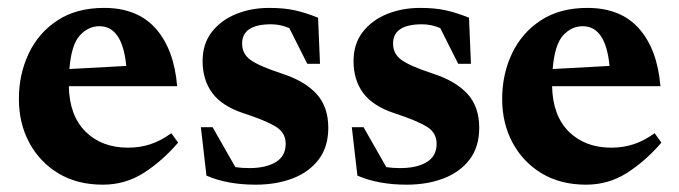

<svg xmlns="http://www.w3.org/2000/svg" viewBox="-20 -466 1761 498"><path d="M250 -445.5Q336.5 -445.5 384 -391.8Q431.5 -338 439.5 -242.5H158.5Q160 -166 202 -124.5Q244 -83 312 -83Q343 -83 369.8 -91.8Q396.5 -100.5 424.5 -120.5L442 -96Q400.5 -48 352.8 -17.5Q305 13 246.5 13Q180.5 13 131.8 -16.2Q83 -45.5 56 -95.8Q29 -146 29 -209.5Q29 -273.5 54.5 -327.2Q80 -381 129.2 -413.2Q178.5 -445.5 250 -445.5ZM238 -398Q208.5 -398 186.8 -373.8Q165 -349.5 160 -287L307.5 -295Q297.5 -398 238 -398Z M678 -445.5Q717 -445.5 745 -439.2Q773 -433 805 -420L810 -300.5H777L730.5 -393Q707 -403 683.5 -403Q608 -403 608 -353Q608 -326.5 629.5 -310.8Q651 -295 710 -275.5Q769.5 -256.5 800.5 -223Q831.5 -189.5 831.5 -134.5Q831.5 -85 806.5 -52.2Q781.5 -19.5 739 -3.2Q696.5 13 643 13Q569.5 13 515.5 -10.5L501 -136H531.5L590.5 -32.5Q607.5 -30 626.5 -30Q669.5 -30 695.2 -45.5Q721 -61 721 -93Q721 -122 695 -137.8Q669 -153.5 612.5 -172Q556 -190.5 530.8 -224.5Q505.5 -258.5 505.5 -307.5Q505.5 -352.5 529.5 -383.2Q553.5 -414 592.8 -429.8Q632 -445.5 678 -445.5Z M1069.5 -445.5Q1108.5 -445.5 1136.5 -439.2Q1164.5 -433 1196.5 -420L1201.5 -300.5H1168.5L1122 -393Q1098.5 -403 1075 -403Q999.5 -403 999.5 -353Q999.5 -326.5 1021 -310.8Q1042.5 -295 1101.5 -275.5Q1161 -256.5 1192 -223Q1223 -189.5 1223 -134.5Q1223 -85 1198 -52.2Q1173 -19.5 1130.5 -3.2Q1088 13 1034.5 13Q961 13 907 -10.5L892.5 -136H923L982 -32.5Q999 -30 1018 -30Q1061 -30 1086.8 -45.5Q1112.5 -61 1112.5 -93Q1112.5 -122 1086.5 -137.8Q1060.5 -153.5 1004 -172Q947.5 -190.5 922.2 -224.5Q897 -258.5 897 -307.5Q897 -352.5 921 -383.2Q945 -414 984.2 -429.8Q1023.5 -445.5 1069.5 -445.5Z M1503.5 -445.5Q1590 -445.5 1637.5 -391.8Q1685 -338 1693 -242.5H1412Q1413.5 -166 1455.5 -124.5Q1497.5 -83 1565.5 -83Q1596.5 -83 1623.2 -91.8Q1650 -100.5 1678 -120.5L1695.5 -96Q1654 -48 1606.2 -17.5Q1558.5 13 1500 13Q1434 13 1385.2 -16.2Q1336.5 -45.5 1309.5 -95.8Q1282.5 -146 1282.5 -209.5Q1282.5 -273.5 1308 -327.2Q1333.5 -381 1382.8 -413.2Q1432 -445.5 1503.5 -445.5ZM1491.5 -398Q1462 -398 1440.2 -373.8Q1418.5 -349.5 1413.5 -287L1561 -295Q1551 -398 1491.5 -398Z"/></svg>

Font: Newsreader 16pt
Style: Bold
Weight: 700
Designer: Hugues Gentile
Foundry: Production Type
Version: Version 1.003; ttfautohint (v1.8.3)